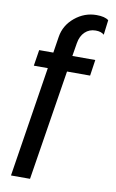

<svg xmlns="http://www.w3.org/2000/svg" viewBox="-107 -816 679 1122"><g transform="rotate(10 232.0 -255.0)"><path d="M383 -670Q345 -670 319.5 -645.5Q294 -621 287 -579L274 -500H410L396 -405H259L155 250H42L145 -405H62L77 -500H161L176 -596Q187 -666 244 -713Q301 -760 372 -760Q422 -760 444 -742L433 -654Q416 -670 383 -670Z"/></g></svg>

Font: Oakes Grotesk
Style: Bold
Weight: 600
Designer: Samuel Oakes
Foundry: Samuel Oakes
Version: Version 1.000;PS 001.000;hotconv 1.0.88;makeotf.lib2.5.64775